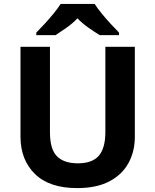

<svg xmlns="http://www.w3.org/2000/svg" viewBox="-20 -954 796 984"><path d="M671 -252Q671 -178 638.5 -118.5Q606 -59 540.5 -24.5Q475 10 375 10Q233 10 159 -62.5Q85 -135 85 -254V-714H236V-277Q236 -189 272 -153Q308 -117 379 -117Q453 -117 486.5 -156Q520 -195 520 -278V-714H671ZM465 -934Q479 -912 501.5 -884.5Q524 -857 548 -831Q572 -805 590 -787V-774H491Q465 -790 434 -811.5Q403 -833 377 -860Q351 -833 321 -812Q291 -791 265 -774H166V-787Q185 -806 208.5 -831.5Q232 -857 254.5 -884.5Q277 -912 291 -934Z"/></svg>

Font: Noto Sans Duployan
Style: Bold
Weight: 700
Designer: David Corbett
Foundry: David Corbett
Version: Version 3.001